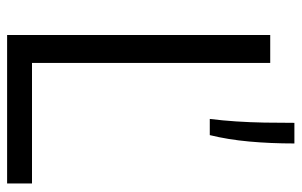

<svg xmlns="http://www.w3.org/2000/svg" viewBox="-174 -674 848 540"><g transform="rotate(90 250.0 -404.0)"><path d="M78.5 0V-740H157V-70H496V0ZM314.5 -570Q319 -606 321.5 -644.2Q324 -682.5 324.8 -723.5Q325.5 -764.5 325.5 -808H383.5Q383.5 -740.5 378 -680.5Q372.5 -620.5 360 -570Z"/></g></svg>

Font: Encode Sans SC SemiCondensed
Style: Regular
Weight: 400
Width: 4
Designer: Multiple Designers
Foundry: Impallari Type
Version: Version 3.002